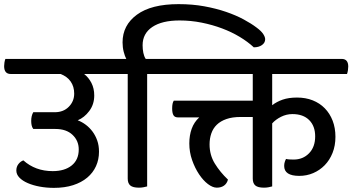

<svg xmlns="http://www.w3.org/2000/svg" viewBox="-50 -897 1705 929"><path d="M357 -539Q379 -522 392.5 -495.5Q406 -469 406 -435Q406 -392 382 -360Q358 -328 326 -315Q347 -307 365.5 -293Q384 -279 398 -260Q412 -241 420.5 -217Q429 -193 429 -163Q429 -125 414.5 -93Q400 -61 372 -37.5Q344 -14 303.5 -1Q263 12 211 12Q175 12 142.5 6Q110 0 84.5 -11Q59 -22 44 -37.5Q29 -53 29 -72Q29 -90 39 -103Q49 -116 63 -121Q121 -69 205 -69Q263 -69 297 -96.5Q331 -124 331 -174Q331 -216 301 -244.5Q271 -273 218 -273H111Q105 -281 103 -291Q101 -301 101 -312Q101 -337 111 -354H215Q257 -354 283 -380.5Q309 -407 309 -444Q309 -478 292 -502.5Q275 -527 243 -539H2Q-30 -539 -30 -577Q-30 -585 -28.5 -594.5Q-27 -604 -24 -612H481Q513 -612 513 -575Q513 -567 511.5 -557Q510 -547 507 -539Z M662 -539V5Q654 7 644.5 9Q635 11 622 11Q593 11 580.5 0.5Q568 -10 568 -33V-539H484Q452 -539 452 -577Q452 -585 453.5 -594.5Q455 -604 458 -612H561Q554 -625 548.5 -646.5Q543 -668 543 -692Q543 -775 612.5 -826Q682 -877 814 -877Q881 -877 938.5 -866.5Q996 -856 1044 -839.5Q1092 -823 1129 -803Q1166 -783 1191 -764Q1214 -747 1223.5 -732.5Q1233 -718 1233 -707Q1233 -690 1217.5 -679Q1202 -668 1178 -668Q1149 -695 1110 -718.5Q1071 -742 1024.5 -759.5Q978 -777 925.5 -787.5Q873 -798 819 -798Q734 -798 687 -766.5Q640 -735 640 -678Q640 -659 643.5 -641.5Q647 -624 655 -612H741Q773 -612 773 -575Q773 -567 771.5 -557Q770 -547 767 -539Z M1267 -539V-388Q1289 -405 1318 -415Q1347 -425 1387 -425Q1429 -425 1463 -411.5Q1497 -398 1521.5 -373Q1546 -348 1559.5 -313Q1573 -278 1573 -235Q1573 -192 1559 -157Q1545 -122 1521 -97.5Q1497 -73 1465.5 -59.5Q1434 -46 1398 -46Q1325 -46 1325 -94Q1325 -105 1328 -114Q1331 -123 1334 -128Q1341 -126 1352 -125.5Q1363 -125 1371 -125Q1416 -125 1445.5 -155.5Q1475 -186 1475 -237Q1475 -287 1446 -316Q1417 -345 1365 -345Q1336 -345 1310 -332Q1284 -319 1267 -300V5Q1259 7 1249.5 9Q1240 11 1227 11Q1198 11 1185.5 0.5Q1173 -10 1173 -33V-331H1114Q1074 -331 1045.5 -321Q1017 -311 999 -293.5Q981 -276 972.5 -251.5Q964 -227 964 -198Q964 -147 989.5 -105.5Q1015 -64 1053 -28Q1048 -9 1034 1Q1020 11 999 11Q979 11 956 -6.5Q933 -24 913 -54Q893 -84 879.5 -122.5Q866 -161 866 -203Q866 -242 877.5 -274Q889 -306 914 -329H811Q795 -329 789 -340Q783 -351 783 -372Q783 -399 791 -410H1173V-539H744Q712 -539 712 -577Q712 -585 713.5 -594.5Q715 -604 718 -612H1603Q1635 -612 1635 -575Q1635 -567 1633.5 -557Q1632 -547 1629 -539Z"/></svg>

Font: Baloo 2 Medium
Style: Regular
Weight: 500
Designer: Sarang Kulkarni and Ek Type
Foundry: Ek Type
Version: Version 1.640;hotconv 1.0.111;makeotfexe 2.5.65597; ttfautoh